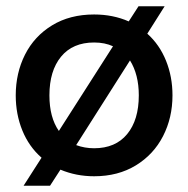

<svg xmlns="http://www.w3.org/2000/svg" viewBox="-20 -550 598 610"><path d="M528 -247Q528 -176 498 -117.5Q468 -59 411.5 -24.5Q355 10 279 10Q222 10 172 -11L139 40H55L112 -49Q72 -84 51 -135.5Q30 -187 30 -247Q30 -318 59.5 -376.5Q89 -435 145.5 -469.5Q202 -504 279 -504Q339 -504 389 -482L420 -530H503L448 -443Q487 -408 507.5 -357Q528 -306 528 -247ZM167 -134 339 -403Q313 -415 279 -415Q211 -415 174 -370Q137 -325 137 -247Q137 -177 167 -134ZM421 -247Q421 -313 393 -358L222 -89Q249 -79 279 -79Q347 -79 384 -124Q421 -169 421 -247Z"/></svg>

Font: Cabin Medium
Style: Regular
Weight: 500
Designer: Pablo Impallari
Foundry: Pablo Impallari. http://www.impallari.com Igino Marini. http://www.ikern.com
Version: Version 2.001